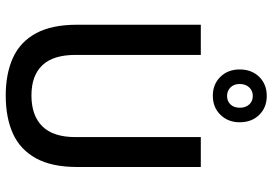

<svg xmlns="http://www.w3.org/2000/svg" viewBox="-164 -798 974 687"><g transform="rotate(90 323.5 -455.0)"><path d="M322 12Q244 12 187 -14Q130 -40 99.5 -96.5Q69 -153 69 -243V-686H177V-237Q177 -158 214 -119Q251 -80 322 -80Q394 -80 432.5 -119Q471 -158 471 -237V-686H578V-243Q578 -153 547 -96.5Q516 -40 459 -14Q402 12 322 12ZM323 -729Q282 -729 255.5 -756Q229 -783 229 -825Q229 -868 255.5 -895Q282 -922 324 -922Q365 -922 391.5 -895Q418 -868 418 -825Q418 -784 391.5 -756.5Q365 -729 323 -729ZM324 -780Q343 -780 354.5 -792.5Q366 -805 366 -826Q366 -846 354.5 -859Q343 -872 324 -872Q305 -872 293 -859Q281 -846 281 -825Q281 -805 293 -792.5Q305 -780 324 -780Z"/></g></svg>

Font: Archivo SemiCondensed Medium
Style: Regular
Weight: 500
Width: 4
Designer: Hector Gatti
Foundry: Omnibus-Type
Version: Version 2.001